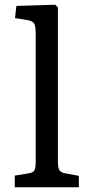

<svg xmlns="http://www.w3.org/2000/svg" viewBox="-20 -786 375 806"><path d="M42 0V-48.8L99.1 -58.1Q119.1 -61 124.5 -71Q129.9 -81.1 129.9 -108.9V-643.1Q129.9 -678.2 122.6 -688.7Q115.2 -699.2 86.9 -703.1L43 -710L48.8 -761.2L211.9 -766.1L223.1 -754.9V-105Q223.1 -85.9 228 -74Q232.9 -62 254.9 -58.1L311 -47.9V0Z"/></svg>

Font: Literata
Style: Regular
Weight: 400
Designer: Latin by Veronika Burian and Jose Scaglione. Greek by Irene Vlachou. Cyrillic by Vera Evstafieva.
Foundry: TypeTogether
Version: Version 3.002